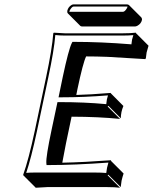

<svg xmlns="http://www.w3.org/2000/svg" viewBox="-20 -797 698 876"><path d="M597.2 -676.3H353.5Q348.6 -676.8 346.2 -679.2L289.6 -735.8Q285.6 -740.7 287.1 -748Q291 -765.1 306.6 -774.4Q311 -776.9 315.4 -776.9H560.1Q565.4 -776.4 568.4 -773.9L625 -717.3Q628.4 -712.4 627.9 -706.5Q624 -688.5 606.4 -679.2Q601.1 -676.8 597.2 -676.3ZM328.1 -363.8Q389.2 -365.2 484.4 -373L486.8 -370.1L543 -313.5Q537.1 -299.3 534.2 -285.6Q531.2 -270.5 531.2 -257.3L474.6 -314L471.2 -311L527.8 -254.4Q431.6 -264.2 306.6 -264.6L281.2 -143.6Q272 -99.1 264.2 -54.7Q314.9 -55.7 370.4 -58.6Q425.8 -61.5 456.1 -64L485.8 -65.9L487.3 -62L543.9 -5.4Q538.6 10.7 534.7 27.3Q534.2 30.8 530.8 56.6L474.1 0L471.2 2.9L527.8 59.6Q503.9 56.6 468.8 56.6H195.8L143.1 59.6L86.4 2.9L85.9 0Q110.4 -68.4 138.7 -200.2L190.4 -444.8Q217.8 -574.2 223.1 -645L225.6 -647.9Q227.5 -647.9 275.9 -645H539.1Q574.7 -645 599.6 -647.9L601.1 -645L657.7 -588.4Q649.9 -560.1 648.9 -557.6Q647 -547.4 645.5 -531.2L642.6 -527.3Q642.6 -527.3 471.2 -537.6Q418.9 -539.6 373 -539.6Q358.9 -511.7 333 -388.7ZM214.8 -202.1 242.2 -331.1H250Q367.2 -331.1 464.8 -321.8Q465.8 -333.5 467.8 -344.2Q469.7 -353.5 472.7 -361.8Q365.2 -353 259.3 -353H247.1L266.6 -447.3Q293 -571.3 307.6 -600.6L310.5 -606H316.9Q440.4 -606 579.6 -594.7Q581.1 -607.4 582.5 -616.2Q584 -623.5 588.4 -636.7Q565.4 -634.8 539.1 -634.8H275.9Q251 -634.8 232.4 -637.2Q226.6 -565.9 200.2 -442.9L148.4 -197.8Q122.1 -74.7 99.6 -8.3Q118.2 -9.8 139.2 -9.8H412.1Q442.4 -9.8 464.8 -7.8Q467.3 -25.9 468.3 -31.2Q470.7 -42 474.6 -55.2Q321.8 -43.9 201.7 -43.9H192.4L191.4 -53.2Q189.5 -82.5 214.8 -202.1ZM541 -743.2Q549.3 -743.2 558.6 -758.8Q560.5 -762.7 561.5 -765.1V-767.1H560.1H315.4Q309.1 -767.1 299.8 -752.4Q297.4 -748.5 296.9 -746.1Q296.9 -744.1 296.9 -743.2Z"/></svg>

Font: Linux Biolinum Shadow O
Style: Italic
Weight: 400
Italic angle: -12°
Designer: Philipp H. Poll
Foundry: Philipp H. Poll
Version: Version 0.6.2